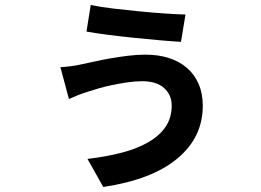

<svg xmlns="http://www.w3.org/2000/svg" viewBox="-20 -675 1040 766"><path d="M665 -254Q665 -296 635 -323.5Q605 -351 547 -351Q519 -351 488.5 -346.5Q458 -342 429 -336Q400 -330 374 -322.5Q348 -315 330 -309Q313 -304 290.5 -295Q268 -286 255 -280L221 -407Q241 -408 263.5 -411Q286 -414 303 -418Q324 -422 354.5 -429Q385 -436 419.5 -442Q454 -448 490.5 -452.5Q527 -457 560 -457Q612 -457 654 -443.5Q696 -430 726 -404Q756 -378 772.5 -340Q789 -302 789 -253Q789 -127 687.5 -42.5Q586 42 392 71L329 -41Q406 -50 468 -66.5Q530 -83 574 -109Q618 -135 641.5 -170.5Q665 -206 665 -254ZM342 -655Q381 -647 431 -641Q481 -635 532.5 -630Q584 -625 633 -621.5Q682 -618 720 -617L702 -508Q667 -510 616 -514.5Q565 -519 511.5 -524.5Q458 -530 408 -536.5Q358 -543 325 -549Z"/></svg>

Font: SpoqaHanSans-Bold
Style: Regular
Weight: 700
Designer: [Spoqa Han Sans] Dong-huui Kim \uAE40 \uB3D9 \uD718   [Noto Sans] Ryoko NISHIZUKA \u897F \u585A \u6DBC \u5B50  (kana & i
Foundry: Spoqa (http://www.spoqa-han-sans.com)
Version: Version 2.000